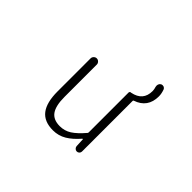

<svg xmlns="http://www.w3.org/2000/svg" viewBox="-140 -992 1279 1279"><g transform="rotate(45 500.0 -352.5)"><path d="M737.3 -675.8Q734.4 -687.5 737.8 -697.8Q741.2 -708 751 -713.9Q756.8 -716.8 763.7 -716.8Q767.6 -716.8 771.5 -715.8Q782.2 -711.9 787.1 -702.1Q797.9 -672.9 797.9 -646.5Q797.9 -541 699.2 -507.8Q695.3 -505.9 695.3 -502V-24.4Q695.3 -14.6 688 -7.3Q680.7 0 670.4 0Q660.2 0 652.8 -7.3Q645.5 -14.6 644.5 -24.4L641.6 -86.9Q640.6 -87.9 639.2 -87.9Q637.7 -87.9 636.7 -86.9Q594.7 -38.1 552.2 -12.7Q509.8 12.7 458 12.7Q375 12.7 335.9 -38.1Q296.9 -88.9 296.9 -192.4V-503.9Q296.9 -515.6 305.7 -524.4Q314.5 -533.2 326.2 -533.2Q337.9 -533.2 346.7 -524.4Q355.5 -515.6 355.5 -503.9V-199.2Q355.5 -116.2 382.8 -77.6Q410.2 -39.1 470.7 -39.1Q515.6 -39.1 552.2 -62.5Q588.9 -85.9 634.8 -139.6Q636.7 -142.6 636.7 -147.5V-522.5Q636.7 -526.4 640.1 -529.8Q643.6 -533.2 647.5 -533.2Q649.4 -533.2 650.4 -533.2Q743.2 -551.8 743.2 -641.6Q743.2 -658.2 737.3 -675.8Z"/></g></svg>

Font: Gen Jyuu Gothic L Monospace Light
Style: Regular
Weight: 300
Designer: [Source Han Sans]
Ryoko NISHIZUKA  (kana & ideographs); Paul D. Hunt (Latin, Greek & Cyrillic); Wenlong ZHANG  (bopomofo
Version: Version 1.002.20150607